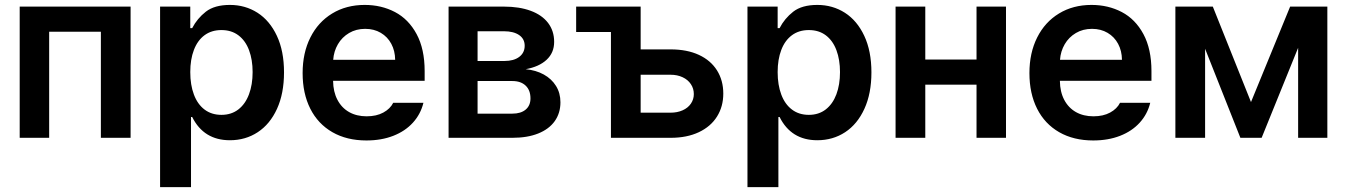

<svg xmlns="http://www.w3.org/2000/svg" viewBox="-20 -557 5443 776"><path d="M59.6 -530.3H507.8V0H387.7V-428.7H178.7V0H59.6Z M627 -530.3H749V-443.4H756.8Q776.9 -482.4 812 -509.8Q847.2 -537.1 909.2 -537.1Q971.2 -537.1 1020.8 -505.4Q1070.3 -473.6 1099.1 -412.1Q1127.9 -350.6 1127.9 -264.6Q1127.9 -179.2 1099.6 -117.2Q1071.3 -55.2 1021.7 -22.7Q972.2 9.8 909.2 9.8Q803.7 9.8 756.8 -84H752V199.2H627ZM875 -92.8Q915 -92.8 943.4 -114.7Q971.7 -136.7 986.3 -175.8Q1001 -214.8 1001 -265.6Q1001 -315.4 986.6 -354Q972.2 -392.6 943.8 -414.1Q915.5 -435.5 875 -435.5Q835 -435.5 806.6 -414.6Q778.3 -393.6 763.7 -355.2Q749 -316.9 749 -265.6Q749 -213.9 763.7 -174.8Q778.3 -135.7 806.6 -114.3Q835 -92.8 875 -92.8Z M1203.1 -261.7Q1203.1 -343.3 1234.4 -405.5Q1265.6 -467.8 1322.5 -502.4Q1379.4 -537.1 1454.1 -537.1Q1521.5 -537.1 1576.4 -508.3Q1631.3 -479.5 1663.8 -419.2Q1696.3 -358.9 1696.3 -269.5V-230.5H1326.2Q1326.7 -186 1343.8 -153.6Q1360.8 -121.1 1391.1 -104Q1421.4 -86.9 1461.9 -86.9Q1501.5 -86.9 1529.3 -102.1Q1557.1 -117.2 1569.3 -141.6H1691.4Q1680.2 -95.7 1648.9 -61.3Q1617.7 -26.9 1569.6 -8.1Q1521.5 10.7 1460.9 10.7Q1381.8 10.7 1323.5 -22.7Q1265.1 -56.2 1234.1 -117.7Q1203.1 -179.2 1203.1 -261.7ZM1577.1 -315.4Q1576.7 -351.6 1561.5 -379.9Q1546.4 -408.2 1519 -424.3Q1491.7 -440.4 1456.1 -440.4Q1419.4 -440.4 1390.9 -423.6Q1362.3 -406.7 1345.7 -378.2Q1329.1 -349.6 1326.7 -315.4Z M1793 -530.3H2016.6Q2079.1 -530.3 2124.8 -513.4Q2170.4 -496.6 2195.1 -464.4Q2219.7 -432.1 2219.7 -387.7Q2219.7 -343.8 2189.2 -315.4Q2158.7 -287.1 2104.5 -277.3Q2146 -273.4 2177.7 -255.9Q2209.5 -238.3 2227.3 -209.5Q2245.1 -180.7 2245.1 -143.6Q2245.1 -100.1 2222.2 -67.6Q2199.2 -35.2 2155.5 -17.6Q2111.8 0 2050.8 0H1793ZM2124 -159.2Q2124 -192.4 2104.5 -210.9Q2085 -229.5 2050.8 -229.5H1910.2V-97.7H2050.8Q2085 -97.7 2104.5 -114Q2124 -130.4 2124 -159.2ZM2100.6 -372.1Q2100.6 -399.9 2078.1 -415.3Q2055.7 -430.7 2016.6 -430.7H1910.2V-310.5H2018.6Q2056.6 -310.5 2078.6 -327.1Q2100.6 -343.8 2100.6 -372.1Z M2569.3 -357.4H2690.4Q2756.8 -357.4 2804.7 -335.2Q2852.5 -313 2877.9 -272.5Q2903.3 -231.9 2903.3 -178.7Q2903.3 -126.5 2877.9 -85.9Q2852.5 -45.4 2804.4 -22.7Q2756.3 0 2690.4 0H2449.2V-427.7H2308.6V-530.3H2569.3ZM2690.4 -101.6Q2717.3 -101.6 2738.8 -111.1Q2760.3 -120.6 2772.2 -137.9Q2784.2 -155.3 2784.2 -176.8Q2784.2 -199.2 2772.2 -217Q2760.3 -234.9 2738.8 -244.9Q2717.3 -254.9 2690.4 -254.9H2569.3V-101.6Z M3001 -530.3H3123V-443.4H3130.9Q3150.9 -482.4 3186 -509.8Q3221.2 -537.1 3283.2 -537.1Q3345.2 -537.1 3394.8 -505.4Q3444.3 -473.6 3473.1 -412.1Q3502 -350.6 3502 -264.6Q3502 -179.2 3473.6 -117.2Q3445.3 -55.2 3395.8 -22.7Q3346.2 9.8 3283.2 9.8Q3177.7 9.8 3130.9 -84H3126V199.2H3001ZM3249 -92.8Q3289.1 -92.8 3317.4 -114.7Q3345.7 -136.7 3360.4 -175.8Q3375 -214.8 3375 -265.6Q3375 -315.4 3360.6 -354Q3346.2 -392.6 3317.9 -414.1Q3289.6 -435.5 3249 -435.5Q3209 -435.5 3180.7 -414.6Q3152.3 -393.6 3137.7 -355.2Q3123 -316.9 3123 -265.6Q3123 -213.9 3137.7 -174.8Q3152.3 -135.7 3180.7 -114.3Q3209 -92.8 3249 -92.8Z M3719.7 -316.4H3926.8V-530.3H4045.9V0H3926.8V-214.8H3719.7V0H3599.6V-530.3H3719.7Z M4140.6 -261.7Q4140.6 -343.3 4171.9 -405.5Q4203.1 -467.8 4260 -502.4Q4316.9 -537.1 4391.6 -537.1Q4459 -537.1 4513.9 -508.3Q4568.8 -479.5 4601.3 -419.2Q4633.8 -358.9 4633.8 -269.5V-230.5H4263.7Q4264.2 -186 4281.2 -153.6Q4298.3 -121.1 4328.6 -104Q4358.9 -86.9 4399.4 -86.9Q4439 -86.9 4466.8 -102.1Q4494.6 -117.2 4506.8 -141.6H4628.9Q4617.7 -95.7 4586.4 -61.3Q4555.2 -26.9 4507.1 -8.1Q4459 10.7 4398.4 10.7Q4319.3 10.7 4261 -22.7Q4202.6 -56.2 4171.6 -117.7Q4140.6 -179.2 4140.6 -261.7ZM4514.6 -315.4Q4514.2 -351.6 4499 -379.9Q4483.9 -408.2 4456.5 -424.3Q4429.2 -440.4 4393.6 -440.4Q4356.9 -440.4 4328.4 -423.6Q4299.8 -406.7 4283.2 -378.2Q4266.6 -349.6 4264.2 -315.4Z M5194.3 -530.3H5344.7V0H5226.6V-363.8L5079.1 0H4993.2L4850.6 -359.9V0H4730.5V-530.3H4881.8L5036.1 -144.5Z"/></svg>

Font: WEMIX Pretendard SemiBold
Style: Regular
Weight: 600
Designer: Base glyphs from Inter by Rasmus Andersson; Hangeul glyphs from Noto Sans CJK(Source Han Sans) by Jang Soo-young and Kan
Foundry: Kil Hyung-jin
Version: Version 1.000